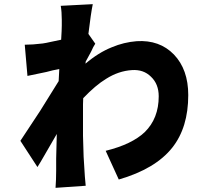

<svg xmlns="http://www.w3.org/2000/svg" viewBox="-20 -830 1009 923"><path d="M277 -735Q277 -773 272 -802L426 -810Q417 -767 405 -667L438 -620L428 -603L420 -586Q419 -585 417 -580Q409 -565 404 -556L392 -534Q392 -527 391 -524Q453 -577 518 -603Q575 -627 637 -632Q747 -639 816 -568Q885 -496 885 -373Q885 -217 808 -120Q727 -18 551 33L488 -105Q614 -136 676 -195Q743 -261 743 -367Q743 -426 706 -461Q670 -497 614 -493Q550 -489 490 -451Q439 -420 380 -358Q379 -345 379 -328V-177L382 -77L388 19Q390 47 392 63L247 73Q250 33 250 -9V-68L253 -186L194 -84Q173 -47 160 -27L78 -153L173 -297L262 -440L265 -498Q235 -493 203 -484L112 -465L99 -615Q136 -615 185 -621Q200 -623 226 -629L274 -639Q277 -687 277 -707Z"/></svg>

Font: Xiangcui Wave Sans Xiangcui Wave Sans
Style: Regular
Weight: 800
Width: 3
Version: Version 0.920;March 28, 2024;FontCreator 14.0.0.2814 64-bit